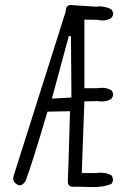

<svg xmlns="http://www.w3.org/2000/svg" viewBox="-20 -761 540 782"><path d="M279.3 -739.7Q274.4 -740.7 271.7 -740.7Q269 -740.7 266.4 -740.7Q263.7 -740.7 260.3 -739.3Q256.8 -737.8 254.9 -736.1Q252.9 -734.4 252 -732.9Q251 -731.4 250.2 -729.5Q249.5 -727.5 249 -725.6Q247.6 -720.7 247.6 -713.9L36.1 -46.4Q33.7 -40 33.7 -33.9Q33.7 -27.8 37.1 -21Q49.3 -6.3 60.5 -6.3Q72.3 -6.3 84 -23.4Q110.4 -92.8 173.3 -306.2L265.1 -308.1Q258.3 -58.6 256.3 -26.9Q256.3 -24.9 256.3 -22.9Q256.3 -10.7 261.5 -5.6Q266.6 -0.5 275.9 -0.5Q285.2 -0.5 296.4 -0.5Q319.3 0 337.9 0.5Q356.4 1 360.8 1Q402.8 1 433.1 -11.7Q439.9 -19 439.9 -29.3Q439.9 -40 433.1 -47.4Q413.6 -57.6 390.6 -57.6Q381.8 -57.6 372.6 -56.2Q372.1 -56.2 313 -56.2L323.7 -348.1L378.4 -349.1Q387.2 -347.7 395 -347.7Q415.5 -347.7 432.6 -357.9Q440.9 -367.2 440.9 -376Q440.9 -384.8 432.6 -394Q416 -403.3 396 -403.3Q387.7 -403.3 378.4 -401.9H323.7V-681.2L377.9 -680.2Q388.7 -677.7 397.9 -677.7Q417 -677.7 432.6 -687Q440.9 -696.3 440.9 -705.1Q440.9 -713.9 432.6 -723.1Q411.1 -734.9 385.3 -734.9Q378.4 -734.9 371.1 -733.9ZM269 -613.3 271 -363.8 191.4 -359.4 260.3 -614.3Z"/></svg>

Font: Bakudai
Style: Light
Weight: 300
Version: Version 1.48